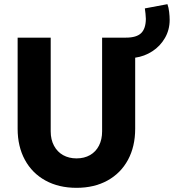

<svg xmlns="http://www.w3.org/2000/svg" viewBox="-20 -902 842 930"><path d="M65.4 -278.3V-719.7H225.6V-265.6Q225.6 -226.1 241.5 -196.3Q257.3 -166.5 285.6 -150.6Q314 -134.8 350.6 -134.8Q388.2 -134.8 416.3 -150.9Q444.3 -167 459.5 -196.8Q474.6 -226.6 474.6 -265.6V-719.7H589.8Q641.1 -719.7 663.6 -741.5Q686 -763.2 686.5 -810.5Q685.5 -835.9 681.6 -861.3L791 -881.8Q796.9 -865.7 799.3 -844.2Q801.8 -822.8 801.8 -805.7Q801.8 -757.3 778.8 -717.8Q755.9 -678.2 717.8 -653.6Q679.7 -628.9 634.8 -622.6V-278.3Q634.8 -192.4 599.9 -127.7Q564.9 -63 500.7 -27.6Q436.5 7.8 350.6 7.8Q264.6 7.8 200.2 -27.6Q135.7 -63 100.6 -127.7Q65.4 -192.4 65.4 -278.3Z"/></svg>

Font: Reddit Sans Strawberry ExBold
Style: Regular
Weight: 800
Designer: Stephen Hutchings
Foundry: Reddit
Version: Version 1.013